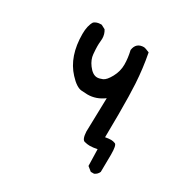

<svg xmlns="http://www.w3.org/2000/svg" viewBox="-130 -560 760 776"><g transform="rotate(30 250.0 -172.0)"><path d="M407 100H392L372 84L370 7Q350 11 335 11Q324 11 310.5 7.5Q297 4 295 -32L299 -190Q264 -164 224 -164Q220 -164 196 -165.5Q172 -167 140 -202Q84 -262 84 -366Q84 -405 98 -427Q110 -437 129 -437H133L152 -427Q163 -410 163 -389Q163 -382 162 -374Q161 -366 161 -353Q161 -341 163 -317Q165 -293 182 -270Q202 -243 223 -243Q233 -243 247.5 -249Q262 -255 277.5 -283.5Q293 -312 293 -343Q293 -373 285 -407Q290 -444 327 -444Q332 -444 353 -435Q366 -368 370 -299Q373 -252 373 -157L372 -50Q388 -53 399 -53Q408 -53 418 -49Q428 -45 428 -1L427 80Q421 94 407 100Z"/></g></svg>

Font: Xiaolai SC
Style: Regular
Weight: 400
Designer: Nozomi Seto 瀬戸のぞみ
Version: Version 3.11;December 4, 2020;FontCreator 13.0.0.2613 64-bit